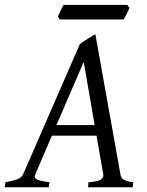

<svg xmlns="http://www.w3.org/2000/svg" viewBox="-37 -787 617 807"><path d="M200.2 -261.2H360.8L314.9 -526.9ZM521 0H333L335 -21Q369.6 -23.4 384.8 -31Q399.9 -38.6 397 -54.2L368.7 -216.8H181.2L111.3 -54.2Q104.5 -39.1 118.9 -32.5Q133.3 -25.9 170.9 -21L168 0H-17.1L-14.2 -21Q16.6 -26.9 35.2 -33.4Q53.7 -40 60.1 -54.2L297.9 -600.1Q304.2 -606 313 -612.1Q321.8 -618.2 331.1 -623.8Q340.3 -629.4 348.9 -634.5Q357.4 -639.6 363.8 -643.1L469.2 -54.2Q470.2 -47.4 472.9 -42.2Q475.6 -37.1 481.4 -33Q487.3 -28.8 497.3 -25.9Q507.3 -22.9 522.9 -21ZM506.8 -754.4Q505.4 -749 502.2 -742.2Q499 -735.4 495.4 -728.5Q491.7 -721.7 488.3 -715.3Q484.9 -709 482.4 -705.1H214.4L206.5 -716.8Q208.5 -721.7 211.4 -728.3Q214.4 -734.9 217.5 -741.7Q220.7 -748.5 224.1 -755.1Q227.5 -761.7 230.5 -766.6H497.6L506.8 -754.4Z"/></svg>

Font: Gentium
Style: Italic
Weight: 400
Italic angle: -7°
Designer: J. Victor Gaultney
Version: Version 1.02; 2005; OFL release